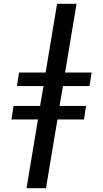

<svg xmlns="http://www.w3.org/2000/svg" viewBox="-20 -843 540 1006"><path d="M119 143 179 -217H40L51 -288H190L208 -392H69L80 -463H219L279 -823H381L321 -463H460L449 -392H310L292 -288H431L420 -217H281L221 143Z"/></svg>

Font: Iosevka Term Curly SmBd Obl
Style: Regular
Weight: 600
Italic angle: -9°
Designer: Belleve Invis
Foundry: Belleve Invis
Version: Version 32.3.0